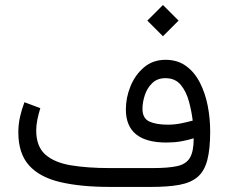

<svg xmlns="http://www.w3.org/2000/svg" viewBox="-20 -736 899 756"><path d="M621.6 -716.3 683.1 -654.8 621.6 -593.3 560.1 -654.8ZM742.7 -191.4Q717.3 -183.6 691.4 -179.2Q665.5 -174.8 634.8 -174.8Q475.6 -174.8 475.6 -305.2Q475.6 -351.6 493.9 -396.5Q512.2 -441.4 547.1 -470.9Q582 -500.5 631.8 -500.5Q679.2 -500.5 712.6 -476.1Q746.1 -451.7 767.1 -410.6Q788.1 -369.6 797.9 -319.6Q807.6 -269.5 807.6 -218.3Q807.6 -148.4 796.1 -105.2Q784.7 -62 758.1 -39.3Q731.4 -16.6 686.8 -8.3Q642.1 0 575.7 0H413.6Q296.9 0 216.1 -19.3Q135.3 -38.6 93.8 -85.4Q52.2 -132.3 52.2 -214.8Q52.2 -246.1 58.8 -275.6Q65.4 -305.2 76.2 -333.5L138.7 -310.1Q132.3 -289.1 127.4 -266.4Q122.6 -243.7 122.6 -222.7Q122.6 -159.7 158 -127.9Q193.4 -96.2 258.5 -85.2Q323.7 -74.2 413.6 -74.2H581.5Q642.1 -74.2 677.2 -81.8Q712.4 -89.4 727.5 -114.3Q742.7 -139.2 742.7 -191.4ZM641.1 -245.1Q666.5 -245.1 690.4 -249.8Q714.4 -254.4 738.8 -261.2Q734.4 -297.9 723.9 -336.7Q713.4 -375.5 691.7 -401.9Q669.9 -428.2 631.3 -428.2Q599.6 -428.2 579.6 -408.9Q559.6 -389.6 550.3 -361.6Q541 -333.5 541 -307.6Q541 -270 567.9 -257.6Q594.7 -245.1 641.1 -245.1Z"/></svg>

Font: Vazirmatn FD NL Light
Style: Regular
Weight: 300
Designer: Saber Rastikerdar
Foundry: Saber Rastikerdar
Version: Version 33.003